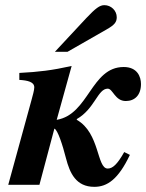

<svg xmlns="http://www.w3.org/2000/svg" viewBox="-20 -717 567 745"><path d="M193 -516H242L394 -603C424 -620 433 -631 433 -650C433 -676 411 -697 385 -697C367 -697 351 -685 315 -647ZM258 -461C181 -444 132 -438 55 -434V-407C88 -405 113 -399 113 -378C113 -367 107 -347 102 -328L12 0H133L191 -218C204 -213 223 -154 236 -103C251 -45 275 8 346 8C396 8 439 -21 484 -116L462 -127C435 -79 417 -63 398 -63C355 -63 368 -201 278 -252V-255C348 -295 359 -373 398 -373C418 -373 426 -325 468 -325C503 -325 527 -348 527 -391C527 -419 513 -457 460 -457C333 -457 325 -273 200 -252Z"/></svg>

Font: XITS
Style: Bold Italic
Weight: 700
Italic angle: -16.33°
Designer: MicroPress Inc., with final additions and corrections provided by Coen Hoffman, Elsevier (retired)
Version: Version 1.105